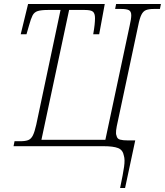

<svg xmlns="http://www.w3.org/2000/svg" viewBox="-20 -734 828 964"><path d="M583 210Q598 139 603 103Q608 67 602 48Q597 19 573 9.5Q549 0 499 0H48L53 -25H83Q107 -25 121.5 -30.5Q136 -36 145 -54Q154 -72 162 -108L284 -684H222Q187 -684 169.5 -678.5Q152 -673 143.5 -656.5Q135 -640 126 -607L113 -562H84L121 -714H506L478 -562H448Q453 -590 455 -609.5Q457 -629 457 -643Q457 -666 447 -675Q437 -684 405 -684H327L188 -32H509L631 -605Q639 -640 639 -657Q639 -677 627 -683Q615 -689 589 -689H558L563 -714H788L783 -689H752Q728 -689 713.5 -683.5Q699 -678 690 -660Q681 -642 674 -606L572 -127Q565 -97 563 -79.5Q561 -62 565 -53Q568 -37 582.5 -33Q597 -29 623 -29H659L608 210Z"/></svg>

Font: Noto Serif SemiCondensed ExtraLight
Style: Italic
Weight: 200
Width: 4
Italic angle: -12°
Designer: Monotype Design Team
Foundry: Monotype Imaging Inc.
Version: Version 2.013